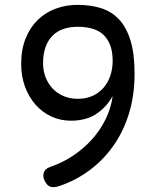

<svg xmlns="http://www.w3.org/2000/svg" viewBox="-20 -759 640 789"><path d="M300 -649Q269 -649 242.5 -640.5Q216 -632 197 -613.5Q178 -595 167.5 -566.5Q157 -538 157 -499Q157 -469 167 -442.5Q177 -416 195.5 -396Q214 -376 240.5 -364.5Q267 -353 300 -353Q335 -353 361.5 -365.5Q388 -378 406 -399Q424 -420 433.5 -448.5Q443 -477 443 -508Q443 -549 431.5 -576.5Q420 -604 400.5 -620Q381 -636 355 -642.5Q329 -649 300 -649ZM228 4Q207 12 191.5 9.5Q176 7 165 -13Q155 -31 159.5 -48Q164 -65 186 -73Q234 -89 277.5 -117.5Q321 -146 355.5 -183.5Q390 -221 413 -267Q436 -313 443 -364Q416 -317 374.5 -290Q333 -263 271 -263Q228 -263 190.5 -280.5Q153 -298 125.5 -329.5Q98 -361 82.5 -403.5Q67 -446 67 -496Q67 -556 85.5 -601.5Q104 -647 135.5 -677.5Q167 -708 209 -723.5Q251 -739 299 -739Q352 -739 395 -725.5Q438 -712 468.5 -680Q499 -648 516 -593.5Q533 -539 533 -457Q533 -366 509.5 -291Q486 -216 444.5 -158Q403 -100 347.5 -59Q292 -18 228 4Z"/></svg>

Font: Maple Mono NL
Style: Regular
Weight: 400
Monospace: yes
Designer: subframe7536
Version: Version 7.000